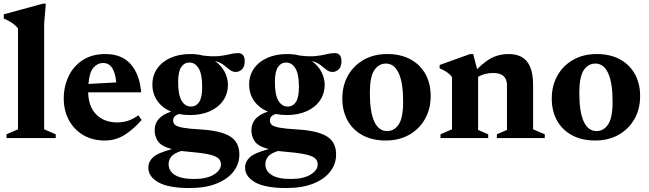

<svg xmlns="http://www.w3.org/2000/svg" viewBox="-21 -732 3442 1018"><path d="M213 -46.5 274.5 -20V0H13.5V-20L74.5 -46.5V-581.5Q62.5 -596.5 45.2 -608.8Q28 -621 -1 -634V-656L206 -712.5H222L213 -606Z M538 -445.5Q624.5 -445.5 672 -391.8Q719.5 -338 727.5 -242.5H446.5Q448 -166 490 -124.5Q532 -83 600 -83Q631 -83 657.8 -91.8Q684.5 -100.5 712.5 -120.5L730 -96Q688.5 -48 640.8 -17.5Q593 13 534.5 13Q468.5 13 419.8 -16.2Q371 -45.5 344 -95.8Q317 -146 317 -209.5Q317 -273.5 342.5 -327.2Q368 -381 417.2 -413.2Q466.5 -445.5 538 -445.5ZM526 -398Q496.5 -398 474.8 -373.8Q453 -349.5 448 -287L595.5 -295Q585.5 -398 526 -398Z M987 -122Q956 -122 928.5 -127.5Q897 -118.5 897 -93Q897 -78.5 907.8 -69.5Q918.5 -60.5 950 -54.8Q981.5 -49 1044.5 -45.5Q1150 -39 1199 -8.8Q1248 21.5 1248 86.5Q1248.5 136.5 1217.5 177Q1186.5 217.5 1127.5 241.2Q1068.5 265 984 265Q873 265 819.2 235Q765.5 205 765.5 157Q765.5 125.5 790.5 102Q815.5 78.5 890.5 58.5Q833.5 43.5 815.8 16Q798 -11.5 799 -44Q801 -113.5 886.5 -140Q839 -160 813 -197.5Q787 -235 787 -283.5Q787 -332.5 812.8 -369Q838.5 -405.5 883.8 -425.5Q929 -445.5 988 -445.5Q1024 -445.5 1055 -437.5Q1107.5 -431 1141 -434.8Q1174.5 -438.5 1197.2 -444.5Q1220 -450.5 1240.5 -450.5Q1276.5 -450.5 1276.5 -408Q1276.5 -378 1261.8 -364.2Q1247 -350.5 1229 -350.5Q1211.5 -350.5 1196.8 -362.2Q1182 -374 1164 -388Q1146 -402 1119 -408Q1153.5 -384 1170.5 -350.2Q1187.5 -316.5 1187.5 -284.5Q1187.5 -235 1162 -198.5Q1136.5 -162 1091.2 -142Q1046 -122 987 -122ZM991 -167Q1019 -167 1035 -191.2Q1051 -215.5 1051 -271Q1051 -339 1032.2 -369.8Q1013.5 -400.5 983.5 -400.5Q956 -400.5 939.8 -376.2Q923.5 -352 923.5 -297Q923.5 -228.5 942.2 -197.8Q961 -167 991 -167ZM873 139Q873 174.5 906.5 195.8Q940 217 1008 217Q1074 217 1112.2 194Q1150.5 171 1150.5 139.5Q1150.5 119 1135.2 106.2Q1120 93.5 1080.5 85.5Q1041 77.5 969 71.5Q954 70 940 68.5Q899.5 81.5 886.2 99.5Q873 117.5 873 139Z M1500 -122Q1469 -122 1441.5 -127.5Q1410 -118.5 1410 -93Q1410 -78.5 1420.8 -69.5Q1431.5 -60.5 1463 -54.8Q1494.5 -49 1557.5 -45.5Q1663 -39 1712 -8.8Q1761 21.5 1761 86.5Q1761.5 136.5 1730.5 177Q1699.5 217.5 1640.5 241.2Q1581.5 265 1497 265Q1386 265 1332.2 235Q1278.5 205 1278.5 157Q1278.5 125.5 1303.5 102Q1328.5 78.5 1403.5 58.5Q1346.5 43.5 1328.8 16Q1311 -11.5 1312 -44Q1314 -113.5 1399.5 -140Q1352 -160 1326 -197.5Q1300 -235 1300 -283.5Q1300 -332.5 1325.8 -369Q1351.5 -405.5 1396.8 -425.5Q1442 -445.5 1501 -445.5Q1537 -445.5 1568 -437.5Q1620.5 -431 1654 -434.8Q1687.5 -438.5 1710.2 -444.5Q1733 -450.5 1753.5 -450.5Q1789.5 -450.5 1789.5 -408Q1789.5 -378 1774.8 -364.2Q1760 -350.5 1742 -350.5Q1724.5 -350.5 1709.8 -362.2Q1695 -374 1677 -388Q1659 -402 1632 -408Q1666.5 -384 1683.5 -350.2Q1700.5 -316.5 1700.5 -284.5Q1700.5 -235 1675 -198.5Q1649.5 -162 1604.2 -142Q1559 -122 1500 -122ZM1504 -167Q1532 -167 1548 -191.2Q1564 -215.5 1564 -271Q1564 -339 1545.2 -369.8Q1526.5 -400.5 1496.5 -400.5Q1469 -400.5 1452.8 -376.2Q1436.5 -352 1436.5 -297Q1436.5 -228.5 1455.2 -197.8Q1474 -167 1504 -167ZM1386 139Q1386 174.5 1419.5 195.8Q1453 217 1521 217Q1587 217 1625.2 194Q1663.5 171 1663.5 139.5Q1663.5 119 1648.2 106.2Q1633 93.5 1593.5 85.5Q1554 77.5 1482 71.5Q1467 70 1453 68.5Q1412.5 81.5 1399.2 99.5Q1386 117.5 1386 139Z M2024.5 13Q1953 13 1901.2 -15Q1849.5 -43 1821.8 -93.2Q1794 -143.5 1794 -209.5Q1794 -278.5 1824.2 -331.8Q1854.5 -385 1908 -415.2Q1961.5 -445.5 2032 -445.5Q2103.5 -445.5 2155.2 -417.5Q2207 -389.5 2234.8 -339.2Q2262.5 -289 2262.5 -223Q2262.5 -154 2232.2 -100.8Q2202 -47.5 2148.2 -17.2Q2094.5 13 2024.5 13ZM2031.5 -37Q2069 -37 2092.8 -72Q2116.5 -107 2116.5 -194Q2116.5 -293 2093 -344Q2069.5 -395 2025 -395Q1987.5 -395 1963.8 -360.2Q1940 -325.5 1940 -238.5Q1940 -139.5 1963.2 -88.2Q1986.5 -37 2031.5 -37Z M2613.5 -20 2667 -43V-279.5Q2667 -345 2594 -345Q2570 -345 2549.5 -339.5Q2529 -334 2514 -324.5V-43L2567.5 -20V0H2314.5V-20L2375.5 -46.5V-323.5Q2354.5 -352 2310 -369.5V-387.5L2471.5 -445.5H2488L2508.5 -365.5Q2559 -414.5 2596.2 -430Q2633.5 -445.5 2675.5 -445.5Q2741.5 -445.5 2773.5 -405.2Q2805.5 -365 2805.5 -281V-46.5L2867.5 -20V0H2613.5Z M3135 13Q3063.5 13 3011.8 -15Q2960 -43 2932.2 -93.2Q2904.5 -143.5 2904.5 -209.5Q2904.5 -278.5 2934.8 -331.8Q2965 -385 3018.5 -415.2Q3072 -445.5 3142.5 -445.5Q3214 -445.5 3265.8 -417.5Q3317.5 -389.5 3345.2 -339.2Q3373 -289 3373 -223Q3373 -154 3342.8 -100.8Q3312.5 -47.5 3258.8 -17.2Q3205 13 3135 13ZM3142 -37Q3179.5 -37 3203.2 -72Q3227 -107 3227 -194Q3227 -293 3203.5 -344Q3180 -395 3135.5 -395Q3098 -395 3074.2 -360.2Q3050.5 -325.5 3050.5 -238.5Q3050.5 -139.5 3073.8 -88.2Q3097 -37 3142 -37Z"/></svg>

Font: Newsreader 16pt
Style: Bold
Weight: 700
Designer: Hugues Gentile
Foundry: Production Type
Version: Version 1.003; ttfautohint (v1.8.3)